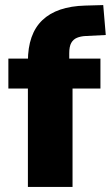

<svg xmlns="http://www.w3.org/2000/svg" viewBox="-20 -737 441 757"><path d="M90 0V-388H13V-506H135L90 -456V-495Q90 -603 147 -657.5Q204 -712 316 -715L387 -717L397 -599L317 -595Q298 -594 283.5 -588Q269 -582 261 -568Q253 -554 253 -527V-477L218 -506H376V-388H266V0Z"/></svg>

Font: Nunito Sans 7pt Condensed Black
Style: Regular
Weight: 900
Width: 3
Designer: Vernon Adams
Foundry: Vernon Adams
Version: Version 3.101;gftools[0.9.27]